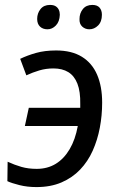

<svg xmlns="http://www.w3.org/2000/svg" viewBox="-20 -750 477 780"><path d="M128 10Q91 10 59 2Q27 -6 10 -14L11 -93Q39 -80 67 -72Q95 -64 129 -64Q173 -64 206.5 -84.5Q240 -105 263 -144Q286 -183 296 -238H81L97 -312H306Q306 -315 306 -319.5Q306 -324 306 -327Q307 -378 294.5 -410Q282 -442 257.5 -457Q233 -472 197 -472Q167 -472 140 -464Q113 -456 87 -444L62 -511Q91 -525 126.5 -535Q162 -545 208 -545Q271 -545 312.5 -519.5Q354 -494 374.5 -446.5Q395 -399 395 -333Q395 -281 385.5 -231Q376 -181 356.5 -137.5Q337 -94 305.5 -61Q274 -28 230 -9Q186 10 128 10ZM343 -631Q326 -631 314 -642Q302 -653 303 -673Q303 -696 316.5 -713Q330 -730 355 -730Q375 -730 384.5 -719Q394 -708 394 -690Q394 -662 378.5 -646.5Q363 -631 343 -631ZM173 -631Q154 -631 142.5 -642Q131 -653 131 -673Q131 -696 144.5 -713Q158 -730 183 -730Q197 -730 205.5 -725Q214 -720 218.5 -711Q223 -702 223 -690Q222 -662 207 -646.5Q192 -631 173 -631Z"/></svg>

Font: Noto Sans Display
Style: Italic
Weight: 400
Italic angle: -12°
Designer: Monotype Design Team
Foundry: Monotype Imaging Inc.
Version: Version 2.003